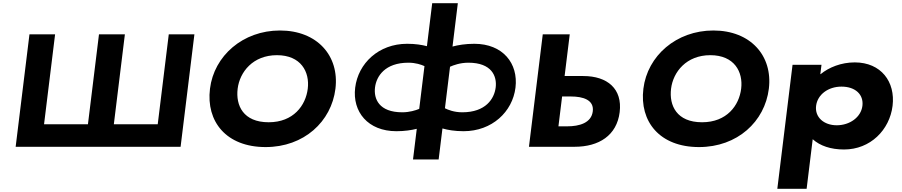

<svg xmlns="http://www.w3.org/2000/svg" viewBox="-20 -917 5621 1197"><path d="M528.2 -142.1H254.6L323.5 -703.1H163.7L77.6 -1.9H237.4H511H512.7H670.8H672.5H946.1H1105.9L1192 -703.1H1032.2L963.3 -142.1H689.7L758.6 -703.1H756.9H598.8H597.1Z M1289.1 -363.9C1263.9 -159.1 1390.6 -0.1 1636 -0.1C1875.3 -0.1 2046.1 -159.1 2071.3 -363.9C2096.4 -568.8 1957.8 -726.9 1725.3 -726.9C1494.3 -726.9 1314.2 -568.8 1289.1 -363.9ZM1461.6 -363.9C1474.5 -468.5 1557.2 -573 1706.4 -573C1856.5 -573 1911.6 -468.5 1898.7 -363.9C1885.9 -259.4 1809.3 -154.8 1655 -154.8C1496.6 -154.8 1448.8 -259.4 1461.6 -363.9Z M2641.6 -629.1C2610.2 -637.4 2569.2 -644 2518.2 -644C2340.1 -644 2212.9 -521.6 2194.3 -370.5C2175.8 -220.1 2273.8 -99 2451.3 -99C2502.2 -99 2544.8 -105.6 2578.3 -113.9L2554.9 77H2714.7L2738.4 -116.2C2770.8 -106.8 2814.5 -99 2870 -99C3047.5 -99 3175.2 -220.1 3193.7 -370.5C3212.2 -521.6 3115.1 -644 2936.9 -644C2881.5 -644 2835.8 -636.2 2801.1 -626.8L2834.3 -897H2674.5ZM2626.3 -504.8 2593.6 -238.2C2570.8 -228.8 2532.9 -216.9 2488.1 -216.9C2342.3 -216.9 2309.3 -301.1 2318 -371.8C2326.6 -441.9 2380.3 -526.1 2526.1 -526.1C2570.9 -526.1 2605.8 -514.2 2626.3 -504.8ZM2862.1 -216.9C2810.8 -216.9 2772.6 -232.5 2753.9 -242.1L2785.7 -500.9C2806.7 -510.5 2848.8 -526.1 2900.1 -526.1C3045.9 -526.1 3078.9 -441.9 3070.3 -371.8C3061.6 -301.1 3007.9 -216.9 2862.1 -216.9Z M3277.7 -1.9 3363.8 -703.1H3532L3500 -443H3616.2C3768.1 -443 3861 -362.3 3843.3 -217.8C3825.4 -72.4 3713.9 -1.9 3562.1 -1.9ZM3484.4 -315.5 3461.5 -129.4H3516C3592.1 -129.4 3666.7 -150.6 3675.6 -222.9C3684.4 -294.3 3615 -315.5 3538.9 -315.5Z M3991.1 -363.9C3965.9 -159.1 4092.6 -0.1 4338 -0.1C4577.3 -0.1 4748.1 -159.1 4773.3 -363.9C4798.4 -568.8 4659.8 -726.9 4427.3 -726.9C4196.3 -726.9 4016.2 -568.8 3991.1 -363.9ZM4163.6 -363.9C4176.5 -468.5 4259.2 -573 4408.4 -573C4558.5 -573 4613.6 -468.5 4600.7 -363.9C4587.9 -259.4 4511.3 -154.8 4357 -154.8C4198.6 -154.8 4150.8 -259.4 4163.6 -363.9Z M5544.6 -257C5563 -407 5472.9 -528 5308.8 -528C5224.1 -528 5147.7 -497 5096.5 -455H5094.3L5101.5 -513H4921L4826.1 260H5008.8L5046.7 -49C5092.5 -8 5158.6 15 5242.1 15C5406.2 15 5526.2 -107 5544.6 -257ZM5356.6 -257C5347.9 -186 5277.6 -136 5196.5 -136C5116.7 -136 5059.1 -186 5067.8 -257C5076.4 -327 5142.6 -377 5226.1 -377C5313.2 -377 5365.2 -327 5356.6 -257Z"/></svg>

Font: Hussar
Style: BdSuprExtOblOne
Weight: 700
Foundry: Cannot Into Space Fonts
Version: Version 2.00